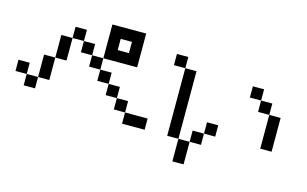

<svg xmlns="http://www.w3.org/2000/svg" viewBox="-98 -1045 2197 1372"><g transform="rotate(15 1000.0 -359.0)"><path d="M667 -609.4H750V-692.4H667ZM0 -276.4V-359.4H83V-276.4ZM833 -192.4H750V-276.4H667V-359.4H583V-442.4H500V-526.4H417V-609.4H333V-442.4H250V-276.4H167V-192.4H83V-276.4H167V-442.4H250V-609.4H333V-692.4H417V-609.4H500V-526.4H583V-442.4H667V-359.4H750V-276.4H833ZM833 -192.4H1000V-109.4H833ZM583 -526.4V-776.4H833V-526.4Z M1667 -526.4V-609.4H1750V-526.4ZM1083 -609.4V-692.4H1167V-609.4ZM1833 -442.4H1750V-526.4H1833ZM1833 -442.4H1917V-192.4H1833ZM1417 -192.4V-109.4H1333V57.6H1250V-109.4H1167V-609.4H1250V-109.4H1333V-192.4ZM1417 -192.4V-276.4H1500V-192.4Z"/></g></svg>

Font: KH Dot Kodenmachou 12
Style: Regular
Weight: 400
Designer: Original version for X68000 by Keitarou Hiraki (http://hp.vector.co.jp/authors/VA000874/) / TrueType conversion by Homem
Version: Version 1.00.20150527